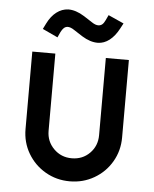

<svg xmlns="http://www.w3.org/2000/svg" viewBox="-52 -744 639 797"><g transform="rotate(5 268.0 -345.0)"><path d="M66.7 -190.4V-513H162.7V-191.5Q162.7 -147.1 193.2 -116.6Q223.8 -86 268.1 -86Q313 -86 343 -116.3Q373.1 -146.6 373.1 -191.5V-513H469.1V-190.4Q469.1 -134.9 442.4 -89.2Q415.7 -43.4 369.6 -16.7Q323.6 10 268.1 10Q212.7 10 166.6 -16.7Q120.6 -43.4 93.6 -89.2Q66.7 -134.9 66.7 -190.4ZM267.5 -594.5 232.6 -617.1Q216.2 -628.4 203.5 -627.9Q194.9 -627.3 188.3 -621.3Q181.6 -615.2 175.7 -603.1L165.6 -580.9L102.1 -610.5L113.5 -633.5Q129.4 -665.5 151.7 -682.3Q173.9 -699.2 200.1 -700.3Q231.9 -700.8 267.7 -678.3L302.6 -655.7Q318.6 -644.9 330.7 -645.4Q340.2 -645.9 346.6 -651.5Q353.1 -657.1 358.9 -669.6L369.1 -691.3L433.7 -662.3L421.7 -639.8Q404.7 -607.8 382.5 -590.7Q360.2 -573.5 334.6 -573Q302.9 -572.5 267.5 -594.5Z"/></g></svg>

Font: Lineal Thin
Style: Regular
Weight: 200
Designer: Created by Frank Adebiaye with contributions from Anton Moglia & Ariel Martín Pérez
Created by Frank ADEBIAYE with FontF
Foundry: Velvetyne Type Foundry
Version: Version 2.000;Glyphs 3.2 (3227)